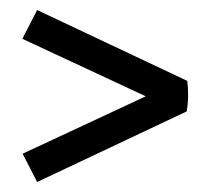

<svg xmlns="http://www.w3.org/2000/svg" viewBox="-20 -431 428 381"><path d="M351.6 -270.5Q353.5 -255.4 353.3 -239.7Q353 -224.1 350.6 -210L53.7 -69.8L24.9 -126L299.3 -253.9ZM53.7 -411.1 351.6 -270.5 298.8 -226.1 24.4 -354Z"/></svg>

Font: Markazi Text
Style: Regular
Weight: 400
Designer: Borna Izadpanah (Arabic designer), Fiona Ross (Arabic design director) and Florian Runge (Latin designer)
Foundry: Borna Izadpanah and Florian Runge
Version: Version 1.000